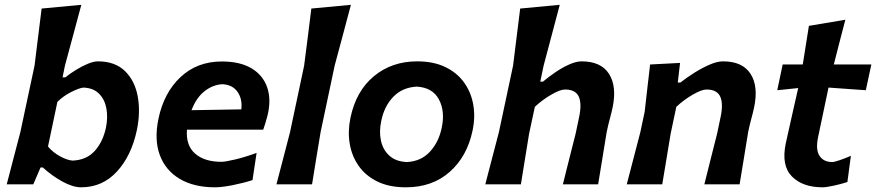

<svg xmlns="http://www.w3.org/2000/svg" viewBox="-20 -766 3642 798"><path d="M317 12.5Q283 12.5 239.2 -11.5Q195.5 -35.5 158 -70H148.5L118.5 0H8Q22 -54 35.2 -104.5Q48.5 -155 64.5 -216.5L123.5 -493Q131 -555 138.5 -614Q146 -673 153 -730.5L318 -746Q302 -686 285.2 -623.8Q268.5 -561.5 250 -493.5L240 -444.5H251.5Q271.5 -460.5 296.2 -475.8Q321 -491 345.2 -501Q369.5 -511 387 -511Q457.5 -511 498.8 -471.2Q540 -431.5 552.2 -366.5Q564.5 -301.5 549 -226Q526.5 -119 466.2 -53.2Q406 12.5 317 12.5ZM282 -98.5Q340 -101 374 -139Q408 -177 420.5 -236Q429 -279 422 -316.2Q415 -353.5 391.2 -377Q367.5 -400.5 326.5 -402Q308.5 -400 275.8 -383.5Q243 -367 218.5 -342.5L179.5 -157Q200 -132.5 229.8 -116.2Q259.5 -100 282 -98.5Z M873.5 12.5Q786 12.5 727 -22.5Q668 -57.5 644.2 -121.5Q620.5 -185.5 638.5 -272Q661 -380.5 730.2 -445.5Q799.5 -510.5 902 -510.5Q978 -510.5 1025.8 -481.8Q1073.5 -453 1090.8 -402Q1108 -351 1091.5 -284.5Q1083.5 -253.5 1074 -227H757Q752 -161.5 791 -127.5Q830 -93.5 900 -93.5Q916.5 -93.5 957.5 -103.2Q998.5 -113 1046.5 -130.5L1029.5 -17.5Q992.5 -5.5 947.5 3.5Q902.5 12.5 873.5 12.5ZM904 -416Q865 -414 830.5 -387.2Q796 -360.5 776 -308L983 -311.5Q988 -354.5 967.2 -384.2Q946.5 -414 904 -416Z M1129 0Q1143 -54 1156.2 -104.2Q1169.5 -154.5 1185.5 -217L1244 -493Q1252 -555 1259.5 -613.8Q1267 -672.5 1274 -730.5L1438.5 -746Q1422.5 -686.5 1406 -624Q1389.5 -561.5 1371 -493.5L1312.5 -217Q1302.5 -155.5 1294 -105Q1285.5 -54.5 1277 0Z M1667 12.5Q1597.5 12.5 1548.5 -11.5Q1499.5 -35.5 1470.8 -76.5Q1442 -117.5 1433.5 -169Q1425 -220.5 1436.5 -276Q1459.5 -387.5 1534 -449.2Q1608.5 -511 1714 -511Q1781.5 -511 1830.5 -487.5Q1879.5 -464 1908.8 -423.2Q1938 -382.5 1947 -330.8Q1956 -279 1944 -223Q1921.5 -115.5 1849 -51.5Q1776.5 12.5 1667 12.5ZM1671 -92.5Q1730.5 -95.5 1767.2 -135.8Q1804 -176 1816 -235.5Q1830.5 -303.5 1804.2 -352.8Q1778 -402 1712.5 -406Q1653 -403 1615 -364Q1577 -325 1564.5 -263Q1555 -218.5 1563.5 -180.5Q1572 -142.5 1598.8 -118.5Q1625.5 -94.5 1671 -92.5Z M1997 0Q2011 -54 2024.2 -104.2Q2037.5 -154.5 2053.5 -216.5L2112.5 -493.5Q2120 -555.5 2127.5 -614Q2135 -672.5 2142 -730.5L2306.5 -746Q2291 -687 2274.2 -624.2Q2257.5 -561.5 2239.5 -493.5L2225.5 -426.5H2236.5Q2260 -446.5 2288.8 -466Q2317.5 -485.5 2346.2 -498.2Q2375 -511 2397 -511Q2478 -511 2511.2 -459Q2544.5 -407 2526 -318.5Q2521.5 -297.5 2514.5 -271.8Q2507.5 -246 2501.5 -217Q2491.5 -155.5 2483.2 -104.8Q2475 -54 2466 0H2319.5Q2333 -54.5 2345.5 -104Q2358 -153.5 2372.5 -210.5L2386 -275Q2399 -332.5 2386 -363.2Q2373 -394 2328 -394Q2308.5 -394 2271.5 -372.8Q2234.5 -351.5 2203 -322L2179 -210Q2170 -153 2161.8 -104Q2153.5 -55 2145 0Z M2585 0Q2599 -54 2612.2 -104.5Q2625.5 -155 2641.5 -217L2659.5 -302Q2665 -350 2670.5 -399Q2676 -448 2682 -498L2806.5 -504.5L2797 -423H2808Q2834 -443.5 2866.2 -463.8Q2898.5 -484 2929.8 -497.5Q2961 -511 2985 -511Q3066 -511 3099.5 -459Q3133 -407 3114 -318.5Q3109.5 -297.5 3102.5 -271.8Q3095.5 -246 3089.5 -217Q3079.5 -155 3071.2 -104.5Q3063 -54 3054 0H2907.5Q2921 -54 2933.5 -103.8Q2946 -153.5 2960.5 -210.5L2974 -275Q2987 -332.5 2974 -363.2Q2961 -394 2916 -394Q2896.5 -394 2859.5 -372.8Q2822.5 -351.5 2791 -322L2767.5 -211Q2758 -154 2749.8 -104Q2741.5 -54 2732.5 0Z M3399 12.5Q3315.5 12.5 3271 -33Q3226.5 -78.5 3246 -171Q3258.5 -228.5 3271 -282.8Q3283.5 -337 3297.5 -400L3210.5 -391L3233 -498H3316.5Q3323.5 -541.5 3329.5 -579.8Q3335.5 -618 3342 -658.5L3493.5 -684Q3480.5 -634.5 3469.5 -591.8Q3458.5 -549 3445.5 -498H3601.5L3578.5 -391Q3540 -393.5 3500.8 -396.5Q3461.5 -399.5 3423.5 -402L3380.5 -197.5Q3369 -144.5 3386 -118.5Q3403 -92.5 3439 -92.5Q3447 -92.5 3470 -100.2Q3493 -108 3516.5 -118.5L3502 -9.5Q3478 -1.5 3446 5.5Q3414 12.5 3399 12.5Z"/></svg>

Font: Commissioner Loud SemiBold
Style: Italic
Weight: 600
Italic angle: -12°
Designer: Kostas Bartsokas
Foundry: Kostas Bartsokas
Version: Version 1.000; ttfautohint (v1.8.3)